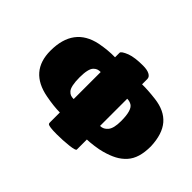

<svg xmlns="http://www.w3.org/2000/svg" viewBox="-141 -1007 1290 1290"><g transform="rotate(45 504.0 -361.5)"><path d="M707 -485.8Q688.5 -497.1 665 -497.1V-238.8Q697.8 -238.8 720 -266.6Q742.2 -294.4 742.2 -361.8Q742.2 -463.9 707 -485.8ZM412.1 -241.2V-498Q396 -498 384.5 -494.1Q373 -490.2 361.1 -478.3Q349.1 -466.3 343 -439.5Q336.9 -412.6 336.9 -372.1Q336.9 -330.1 342.8 -302.5Q348.6 -274.9 360.1 -262.2Q371.6 -249.5 383.3 -245.4Q395 -241.2 412.1 -241.2ZM410.2 -16.1V-111.8Q353 -111.8 272.9 -127Q71.8 -165 71.8 -360.8Q71.8 -582 268.1 -623Q344.2 -637.7 410.2 -636.2V-679.2Q410.2 -693.8 460.9 -713.9Q504.9 -730 583 -730Q622.1 -730 644.5 -718.3Q667 -706.5 667 -686V-636.2Q721.2 -637.2 797.9 -627.9Q897.5 -615.7 948.5 -556.4Q999.5 -497.1 1003.9 -383.8Q1003.9 -326.7 991.2 -284.4Q978.5 -242.2 951.7 -212.6Q924.8 -183.1 888.9 -164.1Q853 -145 801.8 -130.9Q774.4 -123 731.9 -117.4Q689.5 -111.8 667 -111.8V-16.1Q667 -5.9 612.3 0.5Q557.6 6.8 498 6.8Q459.5 6.8 439.7 3.9Q419.9 1 415 -3.2Q410.2 -7.3 410.2 -16.1Z"/></g></svg>

Font: GGS TheRock Black
Style: Regular
Weight: 900
Designer: Rodrigo Fuenzalida (2012); Goodgame Studios (2014)
Foundry: Rodrigo Fuenzalida,2012;  GGS,2014
Version: Version 1.002 | FøM Mod